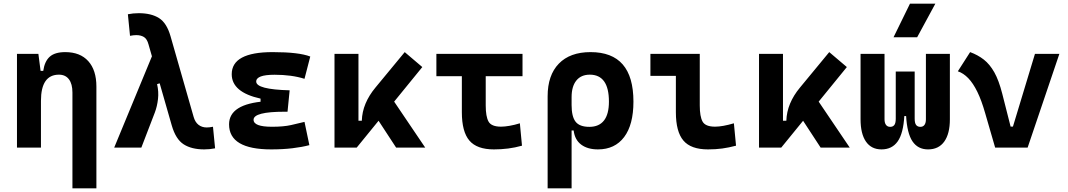

<svg xmlns="http://www.w3.org/2000/svg" viewBox="-20 -815 5899 1060"><path d="M379.9 224.6V-304.2Q379.9 -351.6 360.6 -377.2Q341.3 -402.8 305.5 -402.8Q206.1 -402.8 206.1 -258.3L175.8 -423.8H218.8Q226.1 -476.1 254.4 -501.7Q282.7 -527.3 340.3 -527.3Q422.4 -527.3 467.3 -477.5Q512.2 -427.7 512.2 -336.9V224.6ZM73.7 0V-517.6H191.9L206.1 -408.2V0Z M1107.4 9.8Q1037.6 9.8 993.9 -18.3Q950.2 -46.4 928.2 -122.6L799.8 -570.3Q791.5 -600.6 774.4 -610.8Q757.3 -621.1 732.4 -621.1Q717.3 -621.1 697.8 -617.2L686 -736.3Q714.8 -742.2 746.1 -742.2Q814.9 -742.2 857.7 -715.3Q900.4 -688.5 921.4 -615.2L1048.8 -170.4Q1057.1 -140.6 1075.9 -126Q1094.7 -111.3 1121.1 -111.3Q1136.2 -111.3 1155.8 -115.2L1167.5 3.9Q1138.7 9.8 1107.4 9.8ZM610.4 0 822.3 -512.7 913.1 -370.6 847.2 -350.6Q856.9 -308.6 852.3 -268.3Q847.7 -228 835 -194.3L760.3 0Z M1477.5 9.8Q1244.6 9.8 1244.6 -128.4Q1244.6 -241.2 1445.8 -255.9L1579.1 -316.4L1567.4 -198.2H1551.8Q1379.9 -198.2 1379.9 -153.8Q1379.9 -115.2 1481.4 -115.2Q1544.9 -115.2 1586.7 -124.5Q1628.4 -133.8 1661.1 -142.1L1688 -13.7Q1647.5 -2.9 1594.5 3.4Q1541.5 9.8 1477.5 9.8ZM1418.5 -210.4V-270.5Q1259.3 -305.7 1259.3 -405.3Q1259.3 -527.3 1485.4 -527.3Q1629.9 -527.3 1692.9 -502.9L1661.1 -379.9Q1590.3 -402.3 1496.1 -402.3Q1394.5 -402.3 1394.5 -364.7Q1394.5 -321.3 1579.1 -316.4L1567.4 -198.2Z M1949.2 0 1930.7 -148.4H1977.5Q1979 -197.3 1998 -242.9Q2017.1 -288.6 2052.7 -331.5L2214.4 -527.3L2311.5 -444.8ZM1826.7 0V-517.6H1959V-52.2L1949.2 0ZM2167 0 2017.6 -228.5 2127 -296.9 2327.6 0Z M2707 9.8Q2612.8 9.8 2571.3 -39.1Q2529.8 -87.9 2529.8 -195.3V-517.6H2661.6V-232.9Q2661.6 -171.4 2677.3 -143.6Q2693 -115.7 2746.1 -115.7Q2766.1 -115.7 2793.2 -120.4Q2820.3 -125 2850.1 -134.3L2861.8 -10.7Q2824.2 0 2785.4 4.9Q2746.6 9.8 2707 9.8ZM2389.2 -394.5V-517.6H2864.7V-394.5Z M3281.2 9.8Q3224.1 9.8 3188.7 -16.6Q3153.3 -43 3147 -94.7H3094.2L3135.7 -234.9Q3135.7 -171.4 3157.7 -143.1Q3179.7 -114.7 3233.9 -114.7Q3287.1 -114.7 3314.5 -149.7Q3341.8 -184.6 3341.8 -253.9Q3341.8 -328.6 3315.2 -365.7Q3288.6 -402.8 3236.3 -402.8Q3188 -402.8 3161.9 -370.4Q3135.7 -337.9 3135.7 -278.8L3003.4 -283.2Q3003.4 -399.9 3065.2 -463.6Q3127 -527.3 3240.2 -527.3Q3358.9 -527.3 3418 -459.2Q3477.1 -391.1 3477.1 -253.9Q3477.1 -126.5 3425.8 -58.3Q3374.5 9.8 3281.2 9.8ZM3003.4 224.6V-283.2H3135.7V224.6Z M3888.7 9.8Q3794.4 9.8 3752.9 -39.1Q3711.4 -87.9 3711.4 -195.3V-517.6H3843.3V-232.9Q3843.3 -171.4 3858.9 -143.6Q3874.5 -115.7 3927.7 -115.7Q3968.8 -115.7 4031.7 -134.3L4043.5 -10.7Q4003.4 0 3967 4.9Q3930.7 9.8 3888.7 9.8ZM3570.8 -396V-517.6H3734.4V-396Z M4293 0 4274.4 -148.4H4321.3Q4322.8 -197.3 4341.8 -242.9Q4360.8 -288.6 4396.5 -331.5L4558.1 -527.3L4655.3 -444.8ZM4170.4 0V-517.6H4302.7V-52.2L4293 0ZM4510.7 0 4361.3 -228.5 4470.7 -296.9 4671.4 0Z M5103.5 9.8Q5047.9 9.8 5017.8 -34.4Q4987.8 -78.6 4982.4 -176.3L5029.8 -193.4V-159.7Q5029.8 -135.2 5037.8 -125Q5045.9 -114.7 5061.1 -114.7Q5076.3 -114.7 5084 -125.6Q5091.8 -136.5 5091.8 -156.2V-517.6H5224.1V-156.2Q5224.1 -76.7 5193.1 -33.4Q5162.1 9.8 5103.5 9.8ZM4846.7 9.8Q4790.5 9.8 4760.7 -33.4Q4731 -76.7 4731 -156.2V-517.6H4863.3V-156.2Q4863.3 -136.7 4871.3 -125.7Q4879.4 -114.7 4894.6 -114.7Q4909.8 -114.7 4917.5 -125Q4925.3 -135.2 4925.3 -159.7V-193.4L4972.7 -176.3Q4967.3 -78.6 4936 -34.4Q4904.8 9.8 4846.7 9.8ZM4925.3 -174.3V-419.9H5029.8V-174.3ZM4913.1 -609.4 5003.9 -794.9H5144L5043.5 -609.4Z M5474.1 0 5555.7 -116.2H5572.3L5693.8 -517.6H5828.6L5653.3 0ZM5474.1 0 5418.9 -190.4Q5398.9 -260.7 5375.7 -308.1Q5352.5 -355.5 5325.7 -383.3Q5298.8 -411.1 5268.1 -421.4L5335.9 -527.3Q5378.4 -511.7 5411.4 -486.1Q5444.3 -460.4 5469.5 -415.8Q5494.6 -371.1 5513.2 -297.9L5579.1 -38.6Z"/></svg>

Font: Cascadia Mono
Style: Regular
Weight: 400
Monospace: yes
Designer: Aaron Bell
Foundry: Saja Typeworks
Version: Version 2404.023